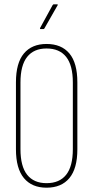

<svg xmlns="http://www.w3.org/2000/svg" viewBox="-20 -865 433 891"><path d="M196 6Q128 6 91 -38.5Q54 -83 54 -172V-483Q54 -573 91 -617Q128 -661 196 -661Q265 -661 302 -617Q339 -573 339 -483V-172Q339 -83 302 -38.5Q265 6 196 6ZM196 -15Q256 -15 287 -54Q318 -93 318 -173V-482Q318 -562 287 -601Q256 -640 196 -640Q137 -640 106 -601Q75 -562 75 -482V-173Q75 -93 106 -54Q137 -15 196 -15ZM168 -730Q167 -730 166 -731Q165 -732 166 -735L224 -841Q227 -845 229 -845H245Q247 -845 248 -843.5Q249 -842 247 -840L186 -733Q185 -730 181 -730Z"/></svg>

Font: Sofia Sans Extra Condensed Thin
Style: Regular
Weight: 250
Version: Version 4.100